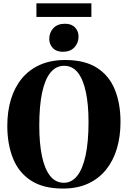

<svg xmlns="http://www.w3.org/2000/svg" viewBox="-20 -1111 762 1144"><path d="M355 12.5Q238 12.5 164.8 -35Q91.5 -82.5 57.5 -167.2Q23.5 -252 23.5 -361.5Q23.5 -447 45 -518.5Q66.5 -590 109.8 -642.8Q153 -695.5 217.8 -724.5Q282.5 -753.5 369 -753.5Q485 -753.5 557.8 -707Q630.5 -660.5 664.2 -577.2Q698 -494 698 -384.5Q698 -299 676.8 -226.8Q655.5 -154.5 612.5 -100.8Q569.5 -47 505.2 -17.2Q441 12.5 355 12.5ZM360.5 -22Q407 -22 439.8 -63Q472.5 -104 490 -184.8Q507.5 -265.5 507.5 -384.5Q507.5 -488 491.5 -563.2Q475.5 -638.5 443.5 -678.8Q411.5 -719 362 -719Q314.5 -719 281.5 -679.5Q248.5 -640 231.2 -560.5Q214 -481 214 -362Q214 -258 229.8 -181.8Q245.5 -105.5 278 -63.8Q310.5 -22 360.5 -22ZM354 -802.5Q315.5 -802.5 294.5 -825Q273.5 -847.5 273.5 -879Q273.5 -917 298 -943.2Q322.5 -969.5 366.5 -969.5H367.5Q406.5 -969.5 427.2 -947.2Q448 -925 448 -893Q448 -855.5 423.5 -829Q399 -802.5 355 -802.5ZM524.5 -1091V-1010H197V-1091Z"/></svg>

Font: Merriweather 120pt ExtraBold
Style: Regular
Weight: 800
Version: Version 2.100